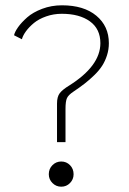

<svg xmlns="http://www.w3.org/2000/svg" viewBox="-20 -692 486 724"><path d="M195 -156V-301.5Q195 -327 205.2 -340.5Q215.5 -354 241 -369.5Q358.5 -443.5 358.5 -529Q358.5 -583 319 -611.5Q279.5 -640 213 -640Q182 -640 154.2 -630.2Q126.5 -620.5 108.2 -605.5Q90 -590.5 78.2 -574.5Q66.5 -558.5 62.5 -544L33 -559Q35.5 -571.5 48.2 -589.5Q61 -607.5 82.5 -626.5Q104 -645.5 139 -658.8Q174 -672 213.5 -672Q296 -672 343.2 -632.8Q390.5 -593.5 390.5 -529Q390.5 -505.5 383.5 -483.5Q376.5 -461.5 365.2 -444Q354 -426.5 335.8 -408.8Q317.5 -391 299.5 -377Q281.5 -363 257 -346.5Q238 -334 232.5 -322Q227 -310 227 -281.5V-156ZM164 -35Q164 -55.5 177.8 -69.2Q191.5 -83 211 -83Q230.5 -83 244 -69.2Q257.5 -55.5 257.5 -35Q257.5 -15.5 244 -1.8Q230.5 12 211 12Q191.5 12 177.8 -1.8Q164 -15.5 164 -35Z"/></svg>

Font: League Spartan ExtraLight
Style: Regular
Weight: 200
Foundry: The League of Moveable Type
Version: Version 2.002